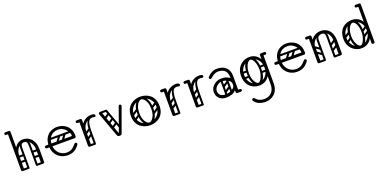

<svg xmlns="http://www.w3.org/2000/svg" viewBox="-3 -1851 6619 3285"><g transform="rotate(-20 3306.0 -208.5)"><path d="M121 -249V-255Q121 -346 148 -402Q175 -458 218.5 -484Q262 -510 310 -510Q347 -510 384 -495.5Q421 -481 452 -450.5Q483 -420 501.5 -371.5Q520 -323 520 -255H465Q465 -327 441.5 -371.5Q418 -416 382.5 -436.5Q347 -457 310 -457Q274 -457 238.5 -436.5Q203 -416 179.5 -371.5Q156 -327 156 -255V-249ZM128 0Q101 0 101 -26V-700Q101 -726 128 -726Q156 -726 156 -700V-26Q156 0 128 0ZM492 0Q465 0 465 -26V-255Q465 -281 492 -281Q520 -281 520 -255V-26Q520 0 492 0ZM70 -678Q58 -678 51 -685Q45 -691 45 -702Q45 -714 51 -719Q58 -726 70 -726H121Q132 -726 138 -724.5Q144 -723 145 -721Q149 -717 152 -712Q155 -707 155 -702Q153 -689 146 -685Q142 -678 121 -678ZM234 0Q217 0 217 -17V-379Q217 -396 234 -396Q252 -396 252 -380V-18Q252 0 234 0ZM386 0Q369 0 369 -17V-379Q369 -396 386 -396Q404 -396 404 -380V-18Q404 0 386 0ZM310 -457Q278 -457 265 -439Q252 -421 252 -376V-281H217V-389Q217 -427 244.5 -451.5Q272 -476 321 -476ZM310 -457 300 -476Q350 -476 377 -451.5Q404 -427 404 -389V-281H369V-376Q369 -421 355.5 -439Q342 -457 310 -457ZM112 -17Q112 -35 130 -35H233Q251 -35 251 -17Q251 0 232 0H129Q112 0 112 -17ZM371 -17Q371 -35 389 -35H492Q510 -35 510 -17Q510 0 491 0H388Q371 0 371 -17ZM141 -235Q123 -235 123 -252Q123 -258 126.5 -264Q130 -270 140 -270H234Q252 -270 252 -253Q252 -246 248 -240.5Q244 -235 235 -235ZM141 -137Q123 -137 123 -154Q123 -160 126.5 -166Q130 -172 140 -172H234Q252 -172 252 -155Q252 -148 248 -142.5Q244 -137 235 -137ZM388 -235Q370 -235 370 -252Q370 -258 373.5 -264Q377 -270 387 -270H481Q499 -270 499 -253Q499 -246 495 -240.5Q491 -235 482 -235ZM388 -137Q370 -137 370 -154Q370 -160 373.5 -166Q377 -172 387 -172H481Q499 -172 499 -155Q499 -148 495 -142.5Q491 -137 482 -137Z M946 10Q876 10 820.5 -19.5Q765 -49 730.5 -102Q696 -155 690 -225H646Q620 -225 620 -250Q620 -275 646 -275H690Q695 -358 731 -410Q767 -462 819.5 -486Q872 -510 928 -510Q967 -510 1010.5 -497.5Q1054 -485 1091.5 -455.5Q1129 -426 1153 -376.5Q1177 -327 1177 -253Q1177 -245 1171 -235Q1165 -225 1151 -225H745Q751 -170 778 -128.5Q805 -87 848.5 -63.5Q892 -40 946 -40Q989 -40 1019 -54.5Q1049 -69 1070 -89.5Q1091 -110 1107 -129Q1113 -137 1119.5 -141.5Q1126 -146 1133 -146Q1137 -146 1142.5 -144.5Q1148 -143 1151 -141Q1161 -134 1161 -120Q1161 -114 1156 -106Q1151 -98 1133 -76Q1121 -61 1097 -41Q1073 -21 1035.5 -5.5Q998 10 946 10ZM745 -276H1113Q1121 -276 1121 -283Q1121 -303 1109 -332.5Q1097 -362 1073 -391.5Q1049 -421 1012.5 -440.5Q976 -460 926 -460Q882 -460 842.5 -440.5Q803 -421 776.5 -380.5Q750 -340 745 -276ZM1031 -372H1134V-337H1031ZM925 -366Q938 -356 929 -343L863 -249Q854 -235 838 -246Q825 -256 834 -269L900 -363Q904 -368 911 -369.5Q918 -371 925 -366ZM1023 -366Q1036 -356 1027 -343L961 -249Q952 -235 936 -246Q923 -256 932 -269L998 -363Q1002 -368 1009 -369.5Q1016 -371 1023 -366ZM727 -259Q727 -276 744 -276H1076Q1093 -276 1093 -259Q1093 -241 1077 -241H745Q727 -241 727 -259ZM727 -355Q727 -372 744 -372H1076Q1093 -372 1093 -355Q1093 -337 1077 -337H745Q727 -337 727 -355Z M1332 -240Q1332 -331 1363 -389.5Q1394 -448 1445 -476.5Q1496 -505 1554 -505Q1575 -505 1593 -500Q1604 -497 1611 -490Q1618 -483 1618 -472Q1618 -448 1598 -448Q1591 -448 1578 -451.5Q1565 -455 1553 -455Q1507 -455 1466.5 -433.5Q1426 -412 1400.5 -366.5Q1375 -321 1375 -249ZM1347 0Q1320 0 1320 -26V-474Q1320 -500 1347 -500Q1375 -500 1375 -474V-26Q1375 0 1347 0ZM1372 -476Q1372 -470 1368.5 -465.5Q1365 -461 1363 -459Q1360 -456 1354.5 -454Q1349 -452 1338 -452H1287Q1275 -452 1268 -459Q1262 -465 1262 -476Q1262 -487 1268 -493Q1275 -500 1287 -500H1338Q1349 -500 1355 -498.5Q1361 -497 1362 -495Q1366 -491 1369 -486Q1372 -481 1372 -476ZM1442 0Q1426 0 1426 -16V-245Q1426 -338 1443 -389Q1460 -440 1488 -460.5Q1516 -481 1550 -481L1553 -455Q1498 -455 1479.5 -400.5Q1461 -346 1461 -246V-16Q1461 0 1445 0ZM1329 -17Q1329 -35 1347 -35H1443Q1461 -35 1461 -17Q1461 0 1442 0H1346Q1329 0 1329 -17ZM1375 -221Q1360 -210 1351 -224Q1347 -229 1346.5 -236Q1346 -243 1354 -249L1431 -303Q1446 -313 1456 -299Q1460 -293 1459.5 -286.5Q1459 -280 1452 -275ZM1373 -122Q1358 -111 1349 -125Q1345 -130 1344.5 -137Q1344 -144 1352 -150L1429 -204Q1444 -214 1454 -200Q1458 -194 1457.5 -187.5Q1457 -181 1450 -176Z M1891 0Q1875 0 1862.5 -5.5Q1850 -11 1845 -26L1685 -464Q1684 -467 1683.5 -470Q1683 -473 1683 -476Q1683 -492 1701 -498Q1709 -500 1712 -500Q1727 -500 1734 -482L1884 -62Q1885 -58 1890 -58Q1895 -58 1896 -63L2045 -482Q2051 -500 2068 -500Q2070 -500 2073 -500Q2076 -500 2079 -498Q2094 -492 2094 -477Q2094 -475 2094 -471.5Q2094 -468 2092 -465L1933 -26Q1928 -11 1918.5 -5.5Q1909 0 1891 0ZM1694 -482Q1694 -500 1712 -500H1816Q1834 -500 1834 -482Q1834 -465 1815 -465H1711Q1694 -465 1694 -482ZM1950 -116Q1934 -111 1928 -127L1801 -475Q1794 -492 1807 -496Q1828 -504 1834 -488L1961 -139Q1963 -132 1961 -125.5Q1959 -119 1950 -116ZM1768 -352Q1753 -341 1744 -355Q1740 -360 1739.5 -367Q1739 -374 1747 -380L1824 -434Q1839 -444 1849 -430Q1853 -424 1852.5 -417.5Q1852 -411 1845 -406ZM1806 -252Q1791 -241 1782 -255Q1778 -260 1777.5 -267Q1777 -274 1785 -280L1862 -334Q1877 -344 1887 -330Q1891 -324 1890.5 -317.5Q1890 -311 1883 -306ZM1836 -158Q1821 -147 1812 -161Q1808 -166 1807.5 -173Q1807 -180 1815 -186L1892 -240Q1907 -250 1917 -236Q1921 -230 1920.5 -223.5Q1920 -217 1913 -212Z M2444 10Q2396 10 2350 -5Q2304 -20 2266.5 -51Q2229 -82 2206.5 -131.5Q2184 -181 2184 -250Q2184 -319 2206.5 -368.5Q2229 -418 2266.5 -449Q2304 -480 2350 -495Q2396 -510 2444 -510Q2492 -510 2538 -495Q2584 -480 2621.5 -449Q2659 -418 2681.5 -368.5Q2704 -319 2704 -250Q2704 -181 2681.5 -131.5Q2659 -82 2621.5 -51Q2584 -20 2538 -5Q2492 10 2444 10ZM2444 -40Q2494 -40 2541 -62Q2588 -84 2618.5 -130.5Q2649 -177 2649 -250Q2649 -323 2618.5 -369.5Q2588 -416 2541 -438Q2494 -460 2444 -460Q2395 -460 2347.5 -438Q2300 -416 2269.5 -369.5Q2239 -323 2239 -250Q2239 -177 2269.5 -130.5Q2300 -84 2347.5 -62Q2395 -40 2444 -40ZM2445 -4Q2414 -4 2380 -29Q2346 -54 2323 -108Q2300 -162 2300 -250Q2300 -318 2314 -364.5Q2328 -411 2350 -438.5Q2372 -466 2397.5 -478Q2423 -490 2445 -490V-460Q2425 -460 2399 -437Q2373 -414 2354.5 -367.5Q2336 -321 2336 -250Q2336 -183 2353.5 -136Q2371 -89 2396.5 -64.5Q2422 -40 2445 -40ZM2445 -4V-40Q2468 -40 2493.5 -64.5Q2519 -89 2536.5 -136Q2554 -183 2554 -250Q2554 -321 2535.5 -367.5Q2517 -414 2491.5 -437Q2466 -460 2445 -460V-490Q2468 -490 2493 -478Q2518 -466 2540 -438.5Q2562 -411 2576 -364.5Q2590 -318 2590 -250Q2590 -162 2567 -108Q2544 -54 2510.5 -29Q2477 -4 2445 -4ZM2247 -249Q2232 -238 2223 -252Q2219 -257 2218.5 -264Q2218 -271 2226 -277L2303 -331Q2318 -341 2328 -327Q2332 -321 2331.5 -314.5Q2331 -308 2324 -303ZM2249 -152Q2234 -141 2225 -155Q2221 -160 2220.5 -167Q2220 -174 2228 -180L2305 -234Q2320 -244 2330 -230Q2334 -224 2333.5 -217.5Q2333 -211 2326 -206ZM2583 -249Q2568 -238 2559 -252Q2555 -257 2554.5 -264Q2554 -271 2562 -277L2639 -331Q2654 -341 2664 -327Q2668 -321 2667.5 -314.5Q2667 -308 2660 -303ZM2585 -152Q2570 -141 2561 -155Q2557 -160 2556.5 -167Q2556 -174 2564 -180L2641 -234Q2656 -244 2666 -230Q2670 -224 2669.5 -217.5Q2669 -211 2662 -206Z M2869 -240Q2869 -331 2900 -389.5Q2931 -448 2982 -476.5Q3033 -505 3091 -505Q3112 -505 3130 -500Q3141 -497 3148 -490Q3155 -483 3155 -472Q3155 -448 3135 -448Q3128 -448 3115 -451.5Q3102 -455 3090 -455Q3044 -455 3003.5 -433.5Q2963 -412 2937.5 -366.5Q2912 -321 2912 -249ZM2884 0Q2857 0 2857 -26V-474Q2857 -500 2884 -500Q2912 -500 2912 -474V-26Q2912 0 2884 0ZM2909 -476Q2909 -470 2905.5 -465.5Q2902 -461 2900 -459Q2897 -456 2891.5 -454Q2886 -452 2875 -452H2824Q2812 -452 2805 -459Q2799 -465 2799 -476Q2799 -487 2805 -493Q2812 -500 2824 -500H2875Q2886 -500 2892 -498.5Q2898 -497 2899 -495Q2903 -491 2906 -486Q2909 -481 2909 -476ZM2979 0Q2963 0 2963 -16V-245Q2963 -338 2980 -389Q2997 -440 3025 -460.5Q3053 -481 3087 -481L3090 -455Q3035 -455 3016.5 -400.5Q2998 -346 2998 -246V-16Q2998 0 2982 0ZM2866 -17Q2866 -35 2884 -35H2980Q2998 -35 2998 -17Q2998 0 2979 0H2883Q2866 0 2866 -17ZM2912 -221Q2897 -210 2888 -224Q2884 -229 2883.5 -236Q2883 -243 2891 -249L2968 -303Q2983 -313 2993 -299Q2997 -293 2996.5 -286.5Q2996 -280 2989 -275ZM2910 -122Q2895 -111 2886 -125Q2882 -130 2881.5 -137Q2881 -144 2889 -150L2966 -204Q2981 -214 2991 -200Q2995 -194 2994.5 -187.5Q2994 -181 2987 -176Z M3295 -240Q3295 -331 3326 -389.5Q3357 -448 3408 -476.5Q3459 -505 3517 -505Q3538 -505 3556 -500Q3567 -497 3574 -490Q3581 -483 3581 -472Q3581 -448 3561 -448Q3554 -448 3541 -451.5Q3528 -455 3516 -455Q3470 -455 3429.5 -433.5Q3389 -412 3363.5 -366.5Q3338 -321 3338 -249ZM3310 0Q3283 0 3283 -26V-474Q3283 -500 3310 -500Q3338 -500 3338 -474V-26Q3338 0 3310 0ZM3335 -476Q3335 -470 3331.5 -465.5Q3328 -461 3326 -459Q3323 -456 3317.5 -454Q3312 -452 3301 -452H3250Q3238 -452 3231 -459Q3225 -465 3225 -476Q3225 -487 3231 -493Q3238 -500 3250 -500H3301Q3312 -500 3318 -498.5Q3324 -497 3325 -495Q3329 -491 3332 -486Q3335 -481 3335 -476ZM3405 0Q3389 0 3389 -16V-245Q3389 -338 3406 -389Q3423 -440 3451 -460.5Q3479 -481 3513 -481L3516 -455Q3461 -455 3442.5 -400.5Q3424 -346 3424 -246V-16Q3424 0 3408 0ZM3292 -17Q3292 -35 3310 -35H3406Q3424 -35 3424 -17Q3424 0 3405 0H3309Q3292 0 3292 -17ZM3338 -221Q3323 -210 3314 -224Q3310 -229 3309.5 -236Q3309 -243 3317 -249L3394 -303Q3409 -313 3419 -299Q3423 -293 3422.5 -286.5Q3422 -280 3415 -275ZM3336 -122Q3321 -111 3312 -125Q3308 -130 3307.5 -137Q3307 -144 3315 -150L3392 -204Q3407 -214 3417 -200Q3421 -194 3420.5 -187.5Q3420 -181 3413 -176Z M4009 -24Q4009 -29 4012 -34Q4015 -39 4019 -43Q4021 -45 4026.5 -46.5Q4032 -48 4043 -48H4094Q4106 -48 4113 -41Q4119 -36 4119 -24Q4119 -13 4113 -7Q4106 0 4094 0H4043Q4022 0 4018 -7Q4011 -11 4009 -24ZM3824 10Q3749 10 3702.5 -34.5Q3656 -79 3656 -149Q3656 -198 3683 -238Q3710 -278 3755.5 -302.5Q3801 -327 3854 -327Q3915 -327 3953.5 -311Q3992 -295 4009 -278Q4009 -379 3964 -418.5Q3919 -458 3842 -458Q3805 -458 3771.5 -439.5Q3738 -421 3716 -400Q3705 -389 3698.5 -385Q3692 -381 3686 -381Q3673 -381 3664 -393Q3658 -401 3658 -409Q3658 -417 3666 -425Q3705 -467 3748 -488.5Q3791 -510 3842 -510Q3946 -510 4004 -454Q4062 -398 4062 -300V-26Q4062 0 4034 0Q4007 0 4007 -26V-58Q3971 -18 3924 -4Q3877 10 3824 10ZM3834 -46Q3874 -46 3914.5 -59Q3955 -72 3982 -98Q4009 -124 4009 -161Q4009 -204 3984 -229Q3959 -254 3921.5 -265.5Q3884 -277 3847 -277Q3814 -277 3782.5 -259Q3751 -241 3730.5 -212Q3710 -183 3710 -150Q3710 -104 3740.5 -75Q3771 -46 3834 -46ZM3841 -78Q3831 -93 3845 -102L3922 -156Q3937 -166 3946 -152Q3957 -137 3943 -128L3866 -73Q3860 -69 3853 -70Q3846 -71 3841 -78ZM3841 -176Q3831 -191 3845 -200L3922 -254Q3937 -264 3946 -250Q3957 -235 3943 -226L3866 -171Q3860 -167 3853 -168Q3846 -169 3841 -176ZM3941 -17Q3924 -17 3924 -34V-287Q3924 -304 3941 -304Q3959 -304 3959 -288V-35Q3959 -17 3941 -17ZM3845 -17Q3828 -17 3828 -34V-287Q3828 -304 3845 -304Q3863 -304 3863 -288V-35Q3863 -17 3845 -17Z M4432 309Q4379 309 4327.5 290Q4276 271 4239 225Q4229 212 4229 200Q4229 189 4238 182Q4246 176 4255 176Q4271 176 4283 192Q4312 227 4351 241.5Q4390 256 4432 256Q4478 256 4520 235.5Q4562 215 4589 170Q4616 125 4616 54V-474Q4616 -500 4644 -500Q4671 -500 4671 -474V54Q4671 122 4650.5 170.5Q4630 219 4595.5 249.5Q4561 280 4518.5 294.5Q4476 309 4432 309ZM4430 10Q4370 10 4314.5 -17.5Q4259 -45 4224 -104Q4189 -163 4189 -255Q4189 -333 4223 -390Q4257 -447 4312 -478Q4367 -509 4430 -509Q4494 -509 4543.5 -478Q4593 -447 4622 -390Q4651 -333 4651 -255Q4651 -163 4620.5 -104Q4590 -45 4540 -17.5Q4490 10 4430 10ZM4430 -40Q4476 -40 4518.5 -63Q4561 -86 4588.5 -133.5Q4616 -181 4616 -254Q4616 -316 4589.5 -362Q4563 -408 4521 -433.5Q4479 -459 4430 -459Q4382 -459 4339.5 -433.5Q4297 -408 4270.5 -362Q4244 -316 4244 -254Q4244 -181 4271 -133.5Q4298 -86 4341 -63Q4384 -40 4430 -40ZM4617 -476Q4617 -481 4620 -486Q4623 -491 4627 -495Q4629 -497 4634.5 -498.5Q4640 -500 4651 -500H4702Q4714 -500 4721 -493Q4727 -488 4727 -476Q4727 -465 4721 -459Q4714 -452 4702 -452H4651Q4630 -452 4626 -459Q4619 -463 4617 -476ZM4524 -193Q4526 -210 4541 -210L4635 -211Q4653 -209 4653 -193Q4653 -174 4637 -176L4542 -175Q4535 -175 4529.5 -179.5Q4524 -184 4524 -193ZM4531 -291Q4533 -308 4548 -308L4642 -309Q4660 -307 4660 -291Q4660 -272 4644 -274L4549 -273Q4542 -273 4536.5 -277.5Q4531 -282 4531 -291ZM4198 -193Q4200 -212 4215 -210L4309 -211Q4327 -209 4327 -193Q4327 -174 4311 -176L4216 -175Q4209 -175 4203.5 -179.5Q4198 -184 4198 -193ZM4198 -291Q4200 -310 4215 -308L4309 -309Q4327 -307 4327 -291Q4327 -272 4311 -274L4216 -273Q4209 -273 4203.5 -277.5Q4198 -282 4198 -291ZM4427 -6Q4393 -8 4363 -35.5Q4333 -63 4314.5 -115.5Q4296 -168 4296 -244Q4296 -337 4314.5 -389.5Q4333 -442 4363 -463.5Q4393 -485 4427 -485L4430 -459Q4409 -459 4386 -433Q4363 -407 4347 -359.5Q4331 -312 4331 -245Q4331 -185 4347 -138.5Q4363 -92 4386.5 -66Q4410 -40 4430 -40ZM4427 -6 4430 -40Q4446 -40 4462.5 -59Q4479 -78 4492.5 -109Q4506 -140 4514.5 -176Q4523 -212 4523 -245Q4523 -307 4509.5 -355.5Q4496 -404 4474.5 -431.5Q4453 -459 4430 -459L4427 -485Q4461 -485 4491 -463.5Q4521 -442 4539.5 -389.5Q4558 -337 4558 -244Q4558 -168 4539.5 -115.5Q4521 -63 4491 -35.5Q4461 -8 4427 -6Z M5123 10Q5053 10 4997.5 -19.5Q4942 -49 4907.5 -102Q4873 -155 4867 -225H4823Q4797 -225 4797 -250Q4797 -275 4823 -275H4867Q4872 -358 4908 -410Q4944 -462 4996.5 -486Q5049 -510 5105 -510Q5144 -510 5187.5 -497.5Q5231 -485 5268.5 -455.5Q5306 -426 5330 -376.5Q5354 -327 5354 -253Q5354 -245 5348 -235Q5342 -225 5328 -225H4922Q4928 -170 4955 -128.5Q4982 -87 5025.5 -63.5Q5069 -40 5123 -40Q5166 -40 5196 -54.5Q5226 -69 5247 -89.5Q5268 -110 5284 -129Q5290 -137 5296.5 -141.5Q5303 -146 5310 -146Q5314 -146 5319.5 -144.5Q5325 -143 5328 -141Q5338 -134 5338 -120Q5338 -114 5333 -106Q5328 -98 5310 -76Q5298 -61 5274 -41Q5250 -21 5212.5 -5.5Q5175 10 5123 10ZM4922 -276H5290Q5298 -276 5298 -283Q5298 -303 5286 -332.5Q5274 -362 5250 -391.5Q5226 -421 5189.5 -440.5Q5153 -460 5103 -460Q5059 -460 5019.5 -440.5Q4980 -421 4953.5 -380.5Q4927 -340 4922 -276ZM5208 -372H5311V-337H5208ZM5102 -366Q5115 -356 5106 -343L5040 -249Q5031 -235 5015 -246Q5002 -256 5011 -269L5077 -363Q5081 -368 5088 -369.5Q5095 -371 5102 -366ZM5200 -366Q5213 -356 5204 -343L5138 -249Q5129 -235 5113 -246Q5100 -256 5109 -269L5175 -363Q5179 -368 5186 -369.5Q5193 -371 5200 -366ZM4904 -259Q4904 -276 4921 -276H5253Q5270 -276 5270 -259Q5270 -241 5254 -241H4922Q4904 -241 4904 -259ZM4904 -355Q4904 -372 4921 -372H5253Q5270 -372 5270 -355Q5270 -337 5254 -337H4922Q4904 -337 4904 -355Z M5512 -250Q5512 -341 5542.5 -398Q5573 -455 5623 -482.5Q5673 -510 5731 -510Q5790 -510 5837.5 -482.5Q5885 -455 5913 -398Q5941 -341 5941 -250H5886Q5886 -357 5843.5 -407Q5801 -457 5731 -457Q5685 -457 5643 -435Q5601 -413 5574 -367.5Q5547 -322 5547 -250ZM5525 0Q5498 0 5498 -26V-474Q5498 -500 5525 -500Q5553 -500 5553 -474V-26Q5553 0 5525 0ZM5464 -452Q5452 -452 5445 -459Q5439 -465 5439 -476Q5439 -488 5445 -493Q5452 -500 5464 -500H5515Q5526 -500 5532 -498.5Q5538 -497 5539 -495Q5543 -491 5546 -486Q5549 -481 5549 -476Q5547 -463 5540 -459Q5536 -452 5515 -452ZM5913 0Q5886 0 5886 -26V-250Q5886 -276 5913 -276Q5941 -276 5941 -250V-26Q5941 0 5913 0ZM5808 0Q5791 0 5791 -17V-379Q5791 -396 5808 -396Q5826 -396 5826 -380V-18Q5826 0 5808 0ZM5731 -457Q5699 -457 5674 -439Q5649 -421 5649 -376V-281H5614V-379Q5614 -409 5632 -431Q5650 -453 5679.5 -464.5Q5709 -476 5742 -476ZM5731 -457 5721 -476Q5771 -476 5798.5 -451.5Q5826 -427 5826 -389V-281H5791V-376Q5791 -421 5777 -439Q5763 -457 5731 -457ZM5509 -17Q5509 -35 5527 -35H5630Q5648 -35 5648 -17Q5648 0 5629 0H5526Q5509 0 5509 -17ZM5793 -17Q5793 -35 5811 -35H5914Q5932 -35 5932 -17Q5932 0 5913 0H5810Q5793 0 5793 -17ZM5524 -198Q5534 -211 5547 -202L5641 -136Q5655 -127 5644 -111Q5634 -98 5621 -107L5527 -173Q5522 -177 5520.5 -184Q5519 -191 5524 -198ZM5524 -296Q5534 -309 5547 -300L5641 -234Q5655 -225 5644 -209Q5634 -196 5621 -205L5527 -271Q5522 -275 5520.5 -282Q5519 -289 5524 -296ZM5631 0Q5614 0 5614 -17V-349Q5614 -366 5631 -366Q5649 -366 5649 -350V-18Q5649 0 5631 0ZM5535 0Q5518 0 5518 -17V-349Q5518 -366 5535 -366Q5553 -366 5553 -350V-18Q5553 0 5535 0ZM5827 -211Q5812 -200 5803 -214Q5799 -219 5798.5 -226Q5798 -233 5806 -239L5883 -293Q5898 -303 5908 -289Q5912 -283 5911.5 -276.5Q5911 -270 5904 -265ZM5829 -114Q5814 -103 5805 -117Q5801 -122 5800.5 -129Q5800 -136 5808 -142L5885 -196Q5900 -206 5910 -192Q5914 -186 5913.5 -179.5Q5913 -173 5906 -168Z M6292 9Q6229 9 6174 -22Q6119 -53 6085 -110Q6051 -167 6051 -245Q6051 -314 6071.5 -363.5Q6092 -413 6127 -444.5Q6162 -476 6204.5 -490.5Q6247 -505 6292 -505Q6352 -505 6402.5 -478.5Q6453 -452 6483 -395Q6513 -338 6513 -245Q6513 -167 6484 -110Q6455 -53 6405.5 -22Q6356 9 6292 9ZM6292 -41Q6341 -41 6383 -66.5Q6425 -92 6451.5 -138Q6478 -184 6478 -246Q6478 -319 6451 -365Q6424 -411 6381.5 -433Q6339 -455 6292 -455Q6246 -455 6203.5 -433Q6161 -411 6133.5 -365Q6106 -319 6106 -246Q6106 -184 6132.5 -138Q6159 -92 6201.5 -66.5Q6244 -41 6292 -41ZM6506 4Q6479 4 6479 -22V-700Q6479 -726 6506 -726Q6534 -726 6534 -700V-22Q6534 4 6506 4ZM6388 -157Q6379 -171 6392 -181L6469 -235Q6484 -245 6493 -231Q6504 -216 6490 -207L6413 -152Q6408 -148 6400.5 -149Q6393 -150 6388 -157ZM6395 -255Q6386 -269 6399 -279L6476 -333Q6491 -343 6500 -329Q6511 -314 6497 -305L6420 -250Q6415 -246 6407.5 -247Q6400 -248 6395 -255ZM6082 -157Q6072 -172 6086 -181L6163 -235Q6178 -245 6187 -231Q6198 -216 6184 -207L6107 -152Q6101 -148 6094 -149Q6087 -150 6082 -157ZM6082 -255Q6072 -270 6086 -279L6163 -333Q6178 -343 6187 -329Q6198 -314 6184 -305L6107 -250Q6101 -246 6094 -247Q6087 -248 6082 -255ZM6289 -7Q6255 -9 6225 -36.5Q6195 -64 6176.5 -116.5Q6158 -169 6158 -245Q6158 -338 6176.5 -389Q6195 -440 6225 -460.5Q6255 -481 6289 -481L6292 -455Q6271 -455 6248 -430.5Q6225 -406 6209 -359.5Q6193 -313 6193 -246Q6193 -186 6209 -139.5Q6225 -93 6248.5 -67Q6272 -41 6292 -41ZM6289 -7 6292 -41Q6308 -41 6324.5 -60Q6341 -79 6354.5 -110Q6368 -141 6376.5 -177Q6385 -213 6385 -246Q6385 -308 6371.5 -355Q6358 -402 6336.5 -428.5Q6315 -455 6292 -455L6289 -481Q6323 -481 6353 -460.5Q6383 -440 6401.5 -389Q6420 -338 6420 -245Q6420 -169 6401.5 -116.5Q6383 -64 6353 -36.5Q6323 -9 6289 -7ZM6532 -702Q6530 -689 6523 -685Q6519 -678 6498 -678H6447Q6435 -678 6428 -685Q6422 -691 6422 -702Q6422 -713 6428 -719Q6435 -726 6447 -726H6498Q6509 -726 6515 -724.5Q6521 -723 6522 -721Q6526 -717 6529 -712Q6532 -707 6532 -702Z"/></g></svg>

Font: Nsibidi Libre Uzo
Style: Regular
Weight: 400
Designer: Oluwaseun Badejo
Version: Version 1.021